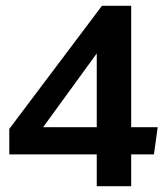

<svg xmlns="http://www.w3.org/2000/svg" viewBox="-20 -644 579 664"><path d="M314.6 0V-110H12.1V-198.2L332.6 -624H433.7V-204H525.3L512.4 -110H433.7V0ZM129 -204H314.6V-459.2Z"/></svg>

Font: Ancizar Sans Thin
Style: Regular
Weight: 100
Designer: Cesar Puertas, Viviana Monsalve, Julian Moncada, Julian Prieto, Jose Castro, Mariel Hernandez, Felipe Aragon, Sara Alarc
Version: Version 8.100